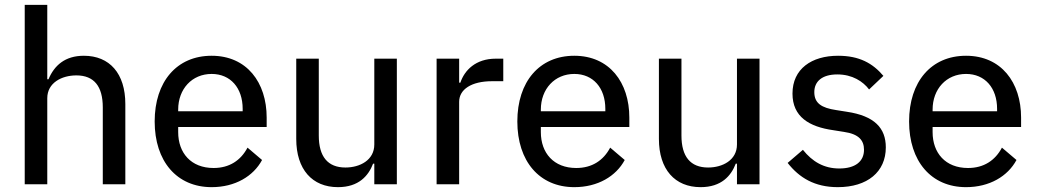

<svg xmlns="http://www.w3.org/2000/svg" viewBox="-20 -760 4277 792"><path d="M82 0H175V-355C175 -418 234 -449 295 -449C368 -449 404 -404 404 -317V0H497V-331C497 -457 432 -530 326 -530C248 -530 204 -490 180 -433H175V-740H82Z M853 12C950 12 1025 -33 1061 -100L1001 -151C973 -98 926 -67 861 -67C768 -67 715 -129 715 -215V-236H1080V-275C1080 -420 998 -530 853 -530C709 -530 618 -423 618 -259C618 -95 709 12 853 12ZM853 -455C931 -455 981 -397 981 -311V-301H715V-308C715 -393 772 -455 853 -455Z M1524 0H1617V-518H1524V-164C1524 -99 1464 -69 1405 -69C1332 -69 1295 -114 1295 -201V-518H1202V-187C1202 -61 1268 12 1374 12C1460 12 1500 -35 1519 -85H1524Z M1874 0V-340C1874 -391 1924 -425 2010 -425H2056V-518H2025C1942 -518 1896 -470 1879 -419H1874V-518H1781V0Z M2349 12C2446 12 2521 -33 2557 -100L2497 -151C2469 -98 2422 -67 2357 -67C2264 -67 2211 -129 2211 -215V-236H2576V-275C2576 -420 2494 -530 2349 -530C2205 -530 2114 -423 2114 -259C2114 -95 2205 12 2349 12ZM2349 -455C2427 -455 2477 -397 2477 -311V-301H2211V-308C2211 -393 2268 -455 2349 -455Z M3020 0H3113V-518H3020V-164C3020 -99 2960 -69 2901 -69C2828 -69 2791 -114 2791 -201V-518H2698V-187C2698 -61 2764 12 2870 12C2956 12 2996 -35 3015 -85H3020Z M3436 12C3558 12 3634 -51 3634 -152C3634 -232 3587 -282 3473 -299L3429 -306C3369 -315 3339 -334 3339 -380C3339 -424 3371 -453 3434 -453C3496 -453 3540 -424 3565 -391L3624 -447C3580 -499 3525 -530 3437 -530C3328 -530 3249 -476 3249 -374C3249 -278 3318 -237 3417 -223L3461 -216C3524 -207 3544 -180 3544 -142C3544 -94 3508 -65 3442 -65C3379 -65 3331 -93 3292 -142L3229 -88C3277 -27 3340 12 3436 12Z M3965 12C4062 12 4137 -33 4173 -100L4113 -151C4085 -98 4038 -67 3973 -67C3880 -67 3827 -129 3827 -215V-236H4192V-275C4192 -420 4110 -530 3965 -530C3821 -530 3730 -423 3730 -259C3730 -95 3821 12 3965 12ZM3965 -455C4043 -455 4093 -397 4093 -311V-301H3827V-308C3827 -393 3884 -455 3965 -455Z"/></svg>

Font: IBM Plex Thai Looped Text
Style: Regular
Weight: 450
Designer: Mike Abbink, Paul van der Laan, Pieter van Rosmalen, Ben Mitchell, Mark Frömberg
Foundry: Bold Monday
Version: Version 1.0